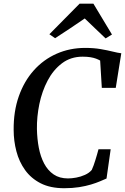

<svg xmlns="http://www.w3.org/2000/svg" viewBox="-20 -1011 677 1040"><path d="M328 8.5Q252.5 8.5 200.2 -18.2Q148 -45 115.8 -90Q83.5 -135 68.8 -191.5Q54 -248 54 -307Q53 -407.5 81.8 -489.2Q110.5 -571 163 -629.8Q215.5 -688.5 286.8 -720Q358 -751.5 441.5 -751.5Q488 -751.5 525.5 -745Q563 -738.5 591 -731.5Q619 -724.5 637 -722.5L607 -535H531.5L522.5 -683Q513 -688.5 500.5 -693.2Q488 -698 470.2 -701Q452.5 -704 427.5 -704Q363 -704 315.8 -668.2Q268.5 -632.5 238 -574.5Q207.5 -516.5 193.2 -447.5Q179 -378.5 180 -312.5Q181 -259 190.2 -210.8Q199.5 -162.5 219.2 -125Q239 -87.5 270.8 -66Q302.5 -44.5 348.5 -44.5Q368 -44.5 392.8 -49Q417.5 -53.5 440.2 -63.8Q463 -74 477 -90.5Q482 -101.5 487 -115Q492 -128.5 496.5 -143.5Q501 -158.5 505.5 -173.5Q510 -188.5 513.5 -202.5H579.5L557 -44Q543 -38 522 -29Q501 -20 472.8 -11.5Q444.5 -3 408.5 2.8Q372.5 8.5 328 8.5ZM247.5 -825.5 411 -991H486L586.5 -824L552 -803Q524 -829.5 495.5 -856.8Q467 -884 439 -911Q400 -884 360 -857.5Q320 -831 278.5 -804Z"/></svg>

Font: Merriweather 48pt Medium
Style: Italic
Weight: 500
Italic angle: -7.8°
Version: Version 2.101